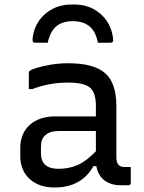

<svg xmlns="http://www.w3.org/2000/svg" viewBox="-20 -823 640 853"><path d="M304 -729Q258 -729 230.5 -706.5Q203 -684 192 -633H139Q129 -633 126.5 -637Q124 -641 125 -655Q130 -697 153 -730.5Q176 -764 213.5 -783.5Q251 -803 297 -803H311Q357 -803 394 -783.5Q431 -764 454 -730.5Q477 -697 482 -655Q484 -641 481 -637Q478 -633 468 -633H415Q405 -684 377 -706.5Q349 -729 304 -729ZM497 -351V-126Q497 -100 507 -90Q515 -81 536 -81H561V-11Q561 0 550 0H515Q474 0 445 -21Q416 -42 408 -85H395Q370 -39 326.5 -14.5Q283 10 223 10Q153 10 111.5 -28Q70 -66 70 -132V-164Q70 -230 112 -268Q154 -306 227 -306H406V-352Q406 -412 379.5 -434Q353 -456 283 -456Q238 -456 200.5 -449Q163 -442 123 -427H108V-499Q108 -504 111 -507Q116 -513 141.5 -521Q167 -529 204.5 -535.5Q242 -542 283 -542Q396 -542 446.5 -498.5Q497 -455 497 -351ZM162 -142Q162 -73 240 -73Q286 -73 325 -90Q364 -107 406 -151V-241H240Q200 -241 180 -221Q162 -205 162 -172Z"/></svg>

Font: Recursive Mn Lnr St
Style: Regular
Weight: 400
Monospace: yes
Version: Version 1.079;hotconv 1.0.112;makeotfexe 2.5.65598; ttfautoh